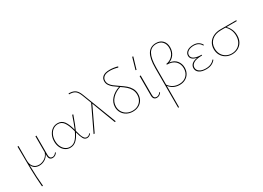

<svg xmlns="http://www.w3.org/2000/svg" viewBox="-18 -1640 3910 2858"><g transform="rotate(-30 1937.0 -211.0)"><path d="M544 -45Q531 -23 509.5 -10Q488 3 465 3Q401 3 401 -73V-100Q375 -48 329.5 -22.5Q284 3 236 3Q193 3 160.5 -17Q128 -37 111 -78Q115 147 130 288L113 289Q100 134 96.5 -20Q93 -174 93 -406L110 -407V-159Q110 -89 144.5 -50Q179 -11 237 -11Q285 -11 332.5 -40Q380 -69 401 -129V-406L418 -407V-74Q418 -11 468 -11Q486 -11 503 -21.5Q520 -32 533 -52Z M1126 -36Q1114 -18 1095.5 -7.5Q1077 3 1057 3Q1016 3 994.5 -36Q973 -75 952 -154Q912 -73 869 -35Q826 3 767 3Q721 3 683.5 -23Q646 -49 624.5 -94.5Q603 -140 603 -198Q603 -257 626 -305.5Q649 -354 689 -382Q729 -410 780 -410Q851 -410 890 -356Q929 -302 954 -204L956 -198Q991 -280 1035 -410L1052 -406Q995 -246 962 -175Q977 -116 988 -84.5Q999 -53 1016 -32Q1033 -11 1058 -11Q1093 -11 1115 -43ZM946 -176 940 -199Q914 -294 878 -345Q842 -396 779 -396Q735 -396 698.5 -371Q662 -346 641 -301Q620 -256 620 -199Q620 -145 639.5 -102.5Q659 -60 693 -35.5Q727 -11 769 -11Q823 -11 864 -49.5Q905 -88 946 -176Z M1529 0 1377 -403 1185 0H1167L1369 -424L1311 -576Q1286 -641 1254.5 -666.5Q1223 -692 1171 -695L1146 -696V-711L1172 -710Q1229 -706 1263.5 -678.5Q1298 -651 1324 -583L1548 0Z M1855 -433Q1916 -392 1952 -362Q1988 -332 2014 -288.5Q2040 -245 2040 -187Q2040 -133 2016.5 -90Q1993 -47 1948.5 -22Q1904 3 1845 3Q1787 3 1741 -22Q1695 -47 1669 -90.5Q1643 -134 1643 -187Q1643 -266 1699 -328.5Q1755 -391 1846 -420Q1794 -455 1765 -478.5Q1736 -502 1716 -532.5Q1696 -563 1696 -601Q1696 -653 1734.5 -682Q1773 -711 1850 -711Q1920 -711 1988 -691L1981 -675Q1911 -696 1849 -696Q1779 -696 1745.5 -670Q1712 -644 1712 -601Q1712 -566 1731 -538Q1750 -510 1778 -488Q1806 -466 1855 -433ZM2023 -185Q2023 -236 2001 -276Q1979 -316 1945 -346Q1911 -376 1860 -410Q1772 -383 1716 -324Q1660 -265 1660 -188Q1660 -139 1683.5 -98.5Q1707 -58 1749.5 -34.5Q1792 -11 1846 -11Q1900 -11 1940 -34Q1980 -57 2001.5 -96.5Q2023 -136 2023 -185Z M2183 -513 2240 -711 2257 -707 2198 -508ZM2192 -73V-406L2210 -407V-74Q2208 -11 2259 -11Q2277 -11 2294.5 -21.5Q2312 -32 2324 -52L2335 -45Q2322 -23 2300.5 -10Q2279 3 2256 3Q2192 3 2192 -73Z M2837 -180Q2837 -127 2813.5 -84.5Q2790 -42 2746.5 -17.5Q2703 7 2647 7Q2537 7 2470 -77L2469 288L2453 289V-392Q2453 -558 2501 -634.5Q2549 -711 2646 -711Q2718 -711 2759.5 -667Q2801 -623 2801 -552Q2801 -482 2766 -431.5Q2731 -381 2674 -361Q2756 -350 2796.5 -299.5Q2837 -249 2837 -180ZM2820 -179Q2820 -253 2772 -301.5Q2724 -350 2628 -351L2627 -364Q2694 -373 2739 -423Q2784 -473 2784 -550Q2784 -616 2746.5 -656.5Q2709 -697 2644 -697Q2554 -697 2512 -622Q2470 -547 2470 -393V-98Q2535 -8 2647 -8Q2725 -8 2772.5 -55.5Q2820 -103 2820 -179Z M3265 -69Q3242 -37 3202 -17Q3162 3 3104 3Q3031 3 2987.5 -25.5Q2944 -54 2944 -106Q2944 -148 2975 -176Q3006 -204 3071 -214Q3020 -223 2993 -246.5Q2966 -270 2966 -306Q2966 -353 3007 -381.5Q3048 -410 3114 -410Q3167 -410 3201.5 -388Q3236 -366 3253 -331L3241 -324Q3225 -357 3193 -376.5Q3161 -396 3114 -396Q3056 -396 3019 -371.5Q2982 -347 2982 -307Q2982 -264 3026 -242Q3070 -220 3151 -220V-207Q3052 -207 3006.5 -179.5Q2961 -152 2961 -107Q2961 -63 2999.5 -37Q3038 -11 3104 -11Q3156 -11 3194 -29Q3232 -47 3254 -77Z M3854 -392H3676Q3710 -360 3732 -312.5Q3754 -265 3754 -206Q3754 -140 3726.5 -93Q3699 -46 3652.5 -21.5Q3606 3 3550 3Q3492 3 3445.5 -23.5Q3399 -50 3373 -96Q3347 -142 3347 -200Q3347 -261 3376.5 -308Q3406 -355 3459.5 -381Q3513 -407 3585 -407H3854ZM3658 -392H3584Q3483 -392 3424 -340Q3365 -288 3365 -202Q3365 -147 3388.5 -103.5Q3412 -60 3454.5 -35.5Q3497 -11 3551 -11Q3601 -11 3643.5 -33.5Q3686 -56 3711.5 -101Q3737 -146 3737 -209Q3737 -267 3715 -314Q3693 -361 3658 -392Z"/></g></svg>

Font: Ysabeau Infant Thin
Style: Regular
Weight: 200
Designer: Christian Thalmann (Catharsis Fonts)
Version: Version 0.003